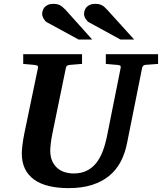

<svg xmlns="http://www.w3.org/2000/svg" viewBox="-20 -949 831 985"><path d="M725.1 -616.2Q718.3 -615.2 714.4 -611.1Q710.4 -606.9 709 -600.1L631.8 -214.8Q621.6 -162.6 599.4 -120.1Q577.1 -77.6 540.8 -47.4Q504.4 -17.1 452.6 -0.5Q400.9 16.1 332 16.1Q276.4 16.1 231.9 5.6Q187.5 -4.9 156.5 -26.6Q125.5 -48.3 108.6 -82Q91.8 -115.7 91.8 -162.1Q91.8 -176.3 95 -203.9Q98.1 -231.4 105 -265.1L174.8 -601.1Q176.3 -609.9 170.9 -612.5Q165.5 -615.2 154.8 -616.2Q146.5 -616.7 137.2 -617.7Q128.9 -618.7 118.9 -619.4Q108.9 -620.1 99.1 -621.1V-670.9H400.9V-621.1Q389.2 -620.1 378.2 -619.4Q367.2 -618.7 358.4 -617.7Q348.1 -616.7 338.9 -616.2Q330.1 -615.2 324.7 -612.1Q319.3 -608.9 317.9 -600.1L249 -265.1Q243.2 -236.3 240.5 -213.4Q237.8 -190.4 237.8 -176.8Q237.8 -145 248 -122.6Q258.3 -100.1 275.1 -85.9Q292 -71.8 313.7 -65.4Q335.4 -59.1 357.9 -59.1Q397 -59.1 425.5 -73.5Q454.1 -87.9 474.1 -113.3Q494.1 -138.7 507.3 -173.8Q520.5 -209 528.8 -250L599.1 -601.1Q600.6 -609.9 596.4 -612.5Q592.3 -615.2 580.1 -616.2Q570.8 -616.7 561.5 -617.7Q553.2 -618.7 543 -619.4Q532.7 -620.1 522.9 -621.1V-670.9H791V-621.1ZM383.3 -746.1 221.2 -834.5Q215.8 -837.4 211.4 -842.5Q207 -847.7 203.6 -853.5Q200.2 -859.4 198.2 -865.5Q196.3 -871.6 196.3 -876.5Q196.3 -885.3 199.2 -894.8Q202.1 -904.3 208.7 -911.9Q215.3 -919.4 226.3 -924.3Q237.3 -929.2 253.4 -929.2Q263.7 -929.2 271.5 -927.7Q279.3 -926.3 286.6 -922.6Q293.9 -918.9 301.3 -912.8Q308.6 -906.7 317.4 -897.5L453.1 -746.1ZM598.1 -746.1 436.5 -834.5Q431.2 -837.4 426.5 -842.5Q421.9 -847.7 418.5 -853.5Q415 -859.4 413.1 -865.5Q411.1 -871.6 411.1 -876.5Q411.1 -885.3 414.1 -894.8Q417 -904.3 423.6 -911.9Q430.2 -919.4 441.2 -924.3Q452.1 -929.2 468.3 -929.2Q478.5 -929.2 486.3 -927.7Q494.1 -926.3 501.5 -922.6Q508.8 -918.9 515.9 -912.8Q522.9 -906.7 531.2 -897.5L668.5 -746.1Z"/></svg>

Font: Charis SIL Eur
Style: Bold Italic
Weight: 700
Italic angle: -11°
Foundry: SIL International
Version: Version 5.000